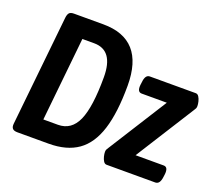

<svg xmlns="http://www.w3.org/2000/svg" viewBox="-117 -863 1164 1027"><g transform="rotate(20 464.5 -350.0)"><path d="M72 0Q52 0 44 -9Q36 -18 38 -37L103 -663Q105 -682 112.5 -691Q120 -700 140 -700H306Q541 -700 541 -436Q541 -283 510.5 -186.5Q480 -90 416 -45Q352 0 250 0ZM179 -112H262Q338 -112 372 -188.5Q406 -265 406 -435Q406 -588 295 -588H228ZM580 0Q569 0 562 -11Q555 -22 551.5 -36.5Q548 -51 548 -62Q548 -70 550.5 -75.5Q553 -81 558 -88L769 -422H626Q599 -422 604 -465L606 -480Q610 -523 636 -523H897Q908 -523 915 -512Q922 -501 925.5 -486.5Q929 -472 929 -461Q929 -453 926.5 -447.5Q924 -442 919 -435L708 -101H868Q895 -101 890 -58L888 -43Q883 0 857 0Z"/></g></svg>

Font: Asap Condensed Condensed SemiBold
Style: Italic
Weight: 600
Width: 3
Italic angle: -6°
Designer: Pablo Cosgaya
Foundry: Omnibus-Type
Version: Version 3.001; ttfautohint (v1.8.4.7-5d5b)